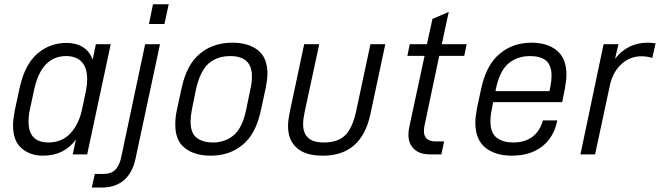

<svg xmlns="http://www.w3.org/2000/svg" viewBox="-20 -710 3035 883"><path d="M40 -133.8Q40 -160.2 47.9 -202.1L70.3 -305.7Q93.8 -413.1 151.4 -462.9Q209 -512.7 286.1 -512.7Q330.1 -512.7 361.3 -493.2Q391.6 -474.6 406.2 -435.5L420.9 -506.8H489.3L380.9 0H314.5L329.1 -68.4Q275.4 5.9 177.7 5.9Q118.2 5.9 79.1 -28.3Q40 -61.5 40 -133.8ZM357.4 -207 376 -295.9Q380.9 -322.3 380.9 -345.7Q380.9 -396.5 357.4 -423.8Q332 -452.1 284.2 -452.1Q171.9 -452.1 137.7 -300.8L117.2 -205.1Q111.3 -179.7 111.3 -149.4Q111.3 -56.6 201.2 -54.7Q264.6 -54.7 303.7 -96.7Q342.8 -138.7 357.4 -207Z M416 89.8H457Q491.2 89.8 509.8 71.3Q528.3 53.7 537.1 14.6L647.5 -506.8H715.8L603.5 18.6Q589.8 84 550.8 118.2Q510.7 152.3 451.2 152.3H402.3ZM683.6 -690.4H755.9L736.3 -599.6H665Z M786.1 -137.7Q786.1 -170.9 793 -202.1L815.4 -305.7Q838.9 -414.1 900.4 -463.9Q960.9 -513.7 1048.8 -513.7Q1121.1 -513.7 1166 -479.5Q1210 -444.3 1210 -371.1Q1210 -346.7 1202.1 -305.7L1179.7 -202.1Q1156.2 -92.8 1095.7 -43.9Q1036.1 5.9 949.2 5.9Q874 5.9 830.1 -29.3Q786.1 -62.5 786.1 -137.7ZM1112.3 -206.1 1131.8 -301.8Q1138.7 -330.1 1138.7 -358.4Q1138.7 -452.1 1039.1 -452.1Q979.5 -452.1 940.4 -418.9Q901.4 -384.8 881.8 -301.8L862.3 -205.1Q856.4 -173.8 856.4 -151.4Q856.4 -98.6 883.8 -77.1Q912.1 -54.7 959 -54.7Q1015.6 -54.7 1055.7 -88.9Q1094.7 -122.1 1112.3 -206.1Z M1304.7 -129.9Q1304.7 -155.3 1311.5 -189.5L1378.9 -506.8H1448.2L1380.9 -194.3Q1374 -161.1 1374 -138.7Q1374 -96.7 1397.5 -76.2Q1418.9 -54.7 1469.7 -54.7Q1534.2 -54.7 1568.4 -88.9Q1600.6 -121.1 1617.2 -195.3L1683.6 -506.8H1752L1683.6 -185.5Q1642.6 6.8 1463.9 5.9Q1384.8 5.9 1345.7 -29.3Q1304.7 -64.5 1304.7 -129.9Z M1931.6 -128.9Q1929.7 -119.1 1929.7 -106.4Q1929.7 -60.5 1982.4 -59.6H2022.5L2009.8 0H1958Q1909.2 0 1884.8 -24.4Q1858.4 -47.9 1858.4 -89.8Q1858.4 -110.4 1862.3 -126L1932.6 -453.1H1853.5L1864.3 -506.8H1943.4L1968.8 -623L2043.9 -655.3L2011.7 -506.8H2126L2115.2 -453.1H2000Z M2585 -366.2Q2585 -339.8 2577.1 -297.9L2565.4 -240.2H2248L2242.2 -209Q2235.4 -180.7 2235.4 -151.4Q2235.4 -99.6 2263.7 -77.1Q2292 -54.7 2341.8 -54.7Q2393.6 -54.7 2428.7 -81.1Q2462.9 -106.4 2476.6 -156.2H2543Q2527.3 -78.1 2472.7 -36.1Q2418.9 5.9 2333 5.9Q2257.8 5.9 2211.9 -31.2Q2166 -68.4 2166 -146.5Q2166 -170.9 2173.8 -212.9L2192.4 -299.8Q2215.8 -411.1 2277.3 -461.9Q2337.9 -513.7 2423.8 -513.7Q2498 -513.7 2541 -477.5Q2585 -441.4 2585 -366.2ZM2516.6 -361.3Q2516.6 -409.2 2491.2 -431.6Q2464.8 -452.1 2418 -452.1Q2359.4 -452.1 2319.3 -418.9Q2278.3 -384.8 2260.7 -301.8L2258.8 -291H2506.8L2510.7 -308.6Q2516.6 -339.8 2516.6 -361.3Z M2755.9 -506.8H2824.2L2808.6 -439.5Q2837.9 -477.5 2877 -496.1Q2915 -513.7 2958 -513.7Q2976.6 -513.7 2995.1 -510.7L2979.5 -443.4Q2956.1 -451.2 2929.7 -451.2Q2877 -451.2 2836.9 -414.1Q2796.9 -377 2784.2 -314.5L2716.8 0H2649.4Z"/></svg>

Font: Dinish
Style: Italic
Weight: 400
Italic angle: -12°
Designer: Bert Driehuis
Foundry: Playbeing
Version: Version 3.002; git-62d0f29-release